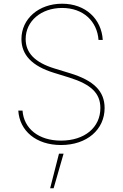

<svg xmlns="http://www.w3.org/2000/svg" viewBox="-20 -758 652 1019"><path d="M303.7 11.7C441.9 11.7 535.2 -70.8 535.2 -184.6C535.2 -273.9 478 -330.6 352.5 -369.1L269.5 -394.5C165.5 -426.3 116.2 -477.1 116.2 -550.8C116.2 -646.5 198.7 -715.8 309.6 -715.8C422.4 -715.8 495.6 -645 502.9 -545.9H525.4C518.6 -657.7 434.1 -738.3 309.6 -738.3C185.5 -738.3 93.8 -658.2 93.8 -550.8C93.8 -466.8 149.9 -407.7 264.6 -372.1L346.7 -346.7C464.4 -310.1 512.7 -262.7 512.7 -184.6C512.7 -81.5 429.2 -11.7 303.7 -11.7C184.1 -11.7 106.4 -76.2 99.6 -170.9H77.1C84 -63.5 171.4 11.7 303.7 11.7ZM246.1 241.2H264.6L317.4 57.6H293Z"/></svg>

Font: Raveo Thin
Style: Regular
Weight: 100
Designer: Jakub Foglar, Rasmus Andersson (Inter)
Foundry: Jakubfoglar.com
Version: Version 1.100;Glyphs 3.2.3 (3260)